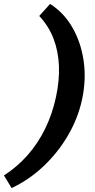

<svg xmlns="http://www.w3.org/2000/svg" viewBox="-76 -732 484 974"><path d="M-17 222 -56 158Q11 115 64 55Q117 -5 153.5 -80Q190 -155 208 -240Q226 -323 223 -397.5Q220 -472 195.5 -536Q171 -600 123 -651L178 -712Q247 -669 291 -593Q335 -517 348.5 -422Q362 -327 340 -226Q319 -130 268 -43.5Q217 43 144.5 111.5Q72 180 -17 222Z"/></svg>

Font: Ysabeau ExtraBold
Style: Italic
Weight: 800
Italic angle: -12°
Designer: Christian Thalmann (Catharsis Fonts)
Version: Version 2.002